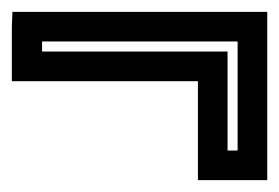

<svg xmlns="http://www.w3.org/2000/svg" viewBox="-22 -394 471 324"><path d="M-2 -349V-282V-257H24H312V-115V-90H337H404H429V-115V-349V-374H404H24H-1L-2 -349ZM49 -324H379V-140H362V-282V-307H337H49V-324Z"/></svg>

Font: Gamestation DisplayOutline
Style: Regular
Weight: 400
Designer: Jonas Hecksher
Foundry: Jonas Hecksher, Playtypeª, e-types AS
Version: Version 1.003